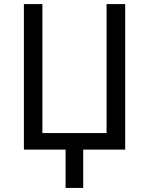

<svg xmlns="http://www.w3.org/2000/svg" viewBox="-20 -734 731 942"><path d="M594.2 0H388.2V188H301.8V0H97.2V-713.9H188V-81.1H502.9V-713.9H594.2Z"/></svg>

Font: WenQuanYi Micro Hei
Style: Regular
Weight: 400
Foundry: Ascender Corporation
Version: Version 0.2.0-beta